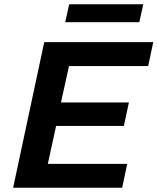

<svg xmlns="http://www.w3.org/2000/svg" viewBox="-20 -887 744 907"><path d="M42 0 189 -688H704L680 -575H306L268 -403H589L565 -292H245L206 -113H581L557 0ZM288 -782 307 -867H657L638 -782Z"/></svg>

Font: Saira SemiExpanded SemiBold
Style: Italic
Weight: 600
Width: 6
Italic angle: -12°
Designer: Hector Gatti with collaboration of the Omnibus-Type team
Foundry: Omnibus-Type
Version: Version 1.101